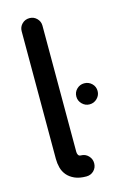

<svg xmlns="http://www.w3.org/2000/svg" viewBox="-113 -777 538 829"><g transform="rotate(-15 156.0 -362.0)"><path d="M261 -297Q242 -297 228 -311Q214 -325 214 -344Q214 -364 228 -377.5Q242 -391 261 -391Q281 -391 295 -377.5Q309 -364 309 -344Q309 -325 295 -311Q281 -297 261 -297ZM167 -94Q187 -94 200.5 -80Q214 -66 214 -47Q214 -27 200.5 -13.5Q187 0 167 0Q136 0 115 -9.5Q94 -19 81.5 -34Q69 -49 64 -68Q59 -87 59 -107V-678Q59 -697 72.5 -710.5Q86 -724 106 -724Q125 -724 138.5 -710.5Q152 -697 152 -678V-114Q152 -106 155.5 -100Q159 -94 167 -94Z"/></g></svg>

Font: VDS
Style: Regular
Weight: 400
Designer: artmaker
Foundry: artmaker
Version: Version 1.000 2009 initial release